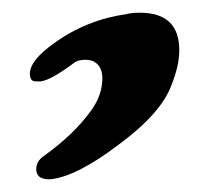

<svg xmlns="http://www.w3.org/2000/svg" viewBox="-20 -124 342 302"><path d="M36 4Q27 4 27 -8Q27 -29 65 -56Q116 -93 180 -102Q187 -104 200 -104Q262 -104 262 -45Q262 -21 250 9Q234 54 166 104Q100 154 59 158Q59 158 57 158Q37 158 37 142Q37 130 48 122Q96 88 124 49Q141 25 141 -1Q141 -21 126 -28Q120 -30 114 -30Q102 -30 95 -24Q60 2 44 4Q44 4 36 4Z"/></svg>

Font: Fedorovsk Unicode
Style: Medium
Weight: 500
Designer: Aleksandr Andreev and Nikita Simmons
Version: Version 3.2